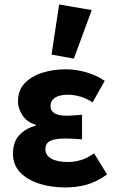

<svg xmlns="http://www.w3.org/2000/svg" viewBox="-20 -813 511 845"><path d="M267.8 12Q204.7 12 152.1 -4.9Q99.6 -21.9 68.3 -54.8Q37.1 -87.8 37.1 -135.8Q37.1 -188.4 64.9 -218.3Q92.6 -248.2 137.3 -259.8V-263.8Q97.5 -276.2 78.3 -306.5Q59.1 -336.7 59.1 -366.4Q59.1 -415.7 88.8 -446.8Q118.4 -477.9 166.5 -493Q214.5 -508 270.3 -508Q314.8 -508 359.9 -494.8Q404.9 -481.6 441 -457.2L387.4 -362.6Q362 -379.3 334.2 -387.7Q306.3 -396.1 278.1 -396.1Q242 -396.1 222.1 -382.9Q202.2 -369.8 202.2 -347.5Q202.2 -325 220.3 -314.4Q238.4 -303.8 270.9 -303.8Q287 -303.8 305.3 -305.3Q323.5 -306.8 341 -307.8V-199.7Q322.2 -201.7 302.2 -202.5Q282.2 -203.3 264.3 -203.3Q220.9 -203.3 200.3 -192.5Q179.8 -181.7 179.8 -156.3Q179.8 -129.6 205.8 -114.8Q231.8 -100 281.6 -100Q305.6 -100 335.2 -108.3Q364.8 -116.7 394 -138.4L451.2 -45.3Q403.5 -11.3 359.3 0.3Q315.2 12 267.8 12ZM305 -555.1 206.8 -572.6 240.3 -793.2 383.8 -768.7Z"/></svg>

Font: Source Sans Variable
Style: Regular
Weight: 200
Designer: Paul D. Hunt
Foundry: Adobe Systems Incorporated
Version: Version 3.006;hotconv 1.0.111;makeotfexe 2.5.65597